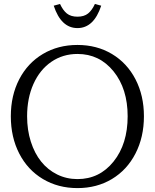

<svg xmlns="http://www.w3.org/2000/svg" viewBox="-20 -944 789 979"><path d="M375 -30.8Q487.3 -30.8 559.1 -120.4Q630.9 -210 630.9 -351.1Q630.9 -491.2 559.1 -580.1Q487.3 -668.9 375 -668.9Q300.3 -668.9 241.7 -628.7Q183.1 -588.4 150.6 -515.9Q118.2 -443.4 118.2 -351.1Q118.2 -281.2 137.2 -221.7Q156.2 -162.1 189.9 -120.1Q223.6 -78.1 271.5 -54.4Q319.3 -30.8 375 -30.8ZM35.2 -351.1Q35.2 -457 78.1 -539.8Q121.1 -622.6 198.5 -668.7Q275.9 -714.8 375 -714.8Q473.6 -714.8 550.8 -668.7Q627.9 -622.6 670.9 -539.6Q713.9 -456.5 713.9 -351.1Q713.9 -245.1 670.9 -161.4Q627.9 -77.6 550.8 -31.2Q473.6 15.1 375 15.1Q276.4 15.1 198.7 -31.2Q121.1 -77.6 78.1 -161.1Q35.2 -244.6 35.2 -351.1ZM253.9 -915Q291.5 -800.8 375 -800.8Q458.5 -800.8 496.1 -915L463.9 -923.8Q449.2 -891.6 429 -875.2Q408.7 -858.9 375 -858.9Q341.3 -858.9 321 -875.2Q300.8 -891.6 286.1 -923.8Z"/></svg>

Font: LT Superior Serif
Style: Regular
Weight: 400
Designer: Daniel Lyons
Foundry: LyonsType
Version: Version 2.120;FEAKit 1.0